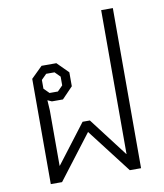

<svg xmlns="http://www.w3.org/2000/svg" viewBox="-85 -838 774 907"><g transform="rotate(-10 301.5 -384.0)"><path d="M85 -505 139 -558H210L263 -505V-438L211 -384H158L138 -393L141 -344V-78H142L284 -264H319L461 -78H462V-768H518V0H464L301 -212L139 0H85ZM194 -425 219 -450V-492L194 -517H154L129 -492V-450L154 -425Z"/></g></svg>

Font: Chakra Petch Light
Style: Regular
Weight: 300
Designer: Katatrad Aksorn Co.,Ltd.
Foundry: Cadson Demak Co.,Ltd.
Version: Version 1.000; ttfautohint (v1.6)